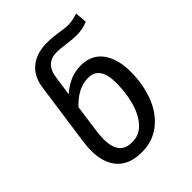

<svg xmlns="http://www.w3.org/2000/svg" viewBox="-213 -878 1018 1018"><g transform="rotate(-45 296.0 -369.5)"><path d="M517 -330Q517 -236 487 -157.5Q457 -79 398 -32.5Q339 14 257 14Q165 14 118.5 -38Q72 -90 72 -183Q72 -209 77 -246L127 -602Q138 -677 186.5 -715Q235 -753 310 -753Q351 -753 401 -745Q439 -739 455 -739Q489 -739 530 -753L536 -686Q497 -669 450 -669Q424 -669 380 -675Q338 -681 313 -681Q229 -681 216 -590L200 -478Q270 -541 352 -541Q433 -541 475 -484Q517 -427 517 -330ZM421 -344Q421 -467 334 -467Q257 -467 188 -393L168 -248Q162 -211 162 -178Q162 -121 184.5 -90.5Q207 -60 259 -60Q314 -60 350.5 -101.5Q387 -143 404 -207.5Q421 -272 421 -344Z"/></g></svg>

Font: FiraGO
Style: Italic
Weight: 400
Italic angle: -8°
Designer: bBox Type GmbH
Foundry: bBox Type GmbH
Version: Version 1.001